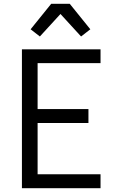

<svg xmlns="http://www.w3.org/2000/svg" viewBox="-20 -996 640 1016"><path d="M96 0V-735H512V-662H179V-419H448V-345H179V-74H512V0ZM191 -803 142 -841 251 -976H349L458 -841L409 -803L300 -922Z"/></svg>

Font: Iosevka Extended
Style: Regular
Weight: 400
Width: 7
Monospace: yes
Designer: Belleve Invis
Foundry: Belleve Invis
Version: Version 32.5.0; ttfautohint (v1.8.4)